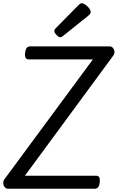

<svg xmlns="http://www.w3.org/2000/svg" viewBox="-37 -1160 724 1180"><path d="M13 0Q1 0 -7.5 -9.5Q-16 -19 -17 -33Q-18 -47 -10 -58L534 -795H140Q126 -795 120.5 -804.5Q115 -814 117 -835Q120 -857 127.5 -866Q135 -875 149 -875H637Q655 -875 663.5 -855Q672 -835 659 -818L116 -80H554Q567 -80 572.5 -71Q578 -62 576 -40Q574 -19 566 -9.5Q558 0 545 0ZM334 -931Q324 -931 310.5 -945Q297 -959 297 -969Q297 -973 298 -976.5Q299 -980 305 -986L446 -1129Q451 -1134 455.5 -1137Q460 -1140 465 -1140Q475 -1140 488 -1131Q501 -1122 510.5 -1110Q520 -1098 520 -1088Q520 -1081 517.5 -1076Q515 -1071 505 -1063L353 -941Q347 -937 342.5 -934Q338 -931 334 -931Z"/></svg>

Font: Playwrite GB J
Style: Italic
Weight: 400
Italic angle: -7.01216°
Designer: Veronika Burian, José Scaglione
Foundry: TypeTogether
Version: Version 1.002